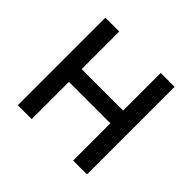

<svg xmlns="http://www.w3.org/2000/svg" viewBox="-135 -676 822 822"><g transform="rotate(45 276.5 -265.0)"><path d="M151.4 -302.7H402.3V-530.3H486.3V0H402.3V-225.6H151.4V0H67.4V-530.3H151.4Z"/></g></svg>

Font: WEMIX Pretendard
Style: Regular
Weight: 400
Designer: Base glyphs from Inter by Rasmus Andersson; Hangeul glyphs from Noto Sans CJK(Source Han Sans) by Jang Soo-young and Kan
Foundry: Kil Hyung-jin
Version: Version 1.000